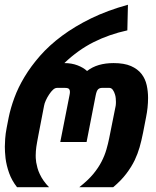

<svg xmlns="http://www.w3.org/2000/svg" viewBox="-31 -785 653 805"><path d="M40.5 0Q18.6 -27.8 7.3 -59.3Q-3.9 -90.8 -7.8 -121.6Q-9.3 -134.3 -10 -147.5Q-10.7 -160.6 -10.7 -169.9Q-10.7 -181.2 -9.3 -203.1Q-7.8 -225.1 -2.9 -250L5.4 -292.5Q13.2 -331.1 29.1 -374.5Q44.9 -418 71.8 -462.6Q98.6 -507.3 137.2 -551.3Q175.8 -595.2 229 -634.8Q282.2 -674.3 350.6 -707.8Q418.9 -741.2 505.4 -765.1L502.9 -657.7Q426.8 -641.1 361.3 -608.2Q295.9 -575.2 238.8 -520.5Q269.5 -520.5 294.2 -511Q318.8 -501.5 334 -487.3Q356 -504.4 383.8 -512.5Q411.6 -520.5 445.3 -520.5Q489.7 -520.5 518.1 -508.1Q546.4 -495.6 562.3 -475.1Q578.1 -454.6 584 -428.2Q589.8 -401.9 589.8 -374.5Q589.8 -354 587.6 -333.5Q585.4 -313 581.5 -293.9L568.8 -228.5Q562 -194.3 554.2 -167.2Q546.4 -140.1 533.7 -113.3Q520 -85 498.3 -56.4Q476.6 -27.8 443.4 0H301.3Q338.9 -29.8 360.4 -55.9Q381.8 -82 394.5 -106.9Q407.7 -132.3 415 -157.7Q422.4 -183.1 426.8 -205.6L454.1 -341.8Q454.6 -345.2 454.8 -348.9Q455.1 -352.5 455.1 -357.4Q455.1 -364.3 454.3 -372.8Q453.6 -381.3 451.2 -388.7Q447.8 -400.4 441.9 -408.4Q436 -416.5 427.7 -416.5H396.5Q386.7 -416.5 380.4 -410.6Q374 -404.8 370.1 -384.8L332 -189.5H221.7L260.7 -387.2Q262.2 -394.5 262.2 -399.9Q262.2 -407.2 258.8 -411.6Q254.4 -416.5 241.7 -416.5H208Q199.7 -416.5 191.4 -408.9Q183.1 -401.4 174.8 -388.7Q167 -377 161.1 -364Q155.3 -351.1 153.8 -341.8L129.9 -217.8Q127 -202.1 124.8 -190.4Q122.6 -178.7 121.3 -169.2Q120.1 -159.7 119.4 -151.1Q118.7 -142.6 118.7 -133.3Q118.7 -129.9 118.9 -122.3Q119.1 -114.7 120.8 -104.2Q122.6 -93.8 126 -81.1Q129.4 -68.4 135.7 -55.2Q148.9 -26.4 174.8 0H40.5Z"/></svg>

Font: Hack
Style: Bold Italic
Weight: 700
Italic angle: -11°
Monospace: yes
Designer: Christopher Simpkins
Foundry: Christopher Simpkins
Version: Version 2.017; ttfautohint (v1.4.1) -l 4 -r 80 -G 350 -x 0 -